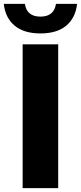

<svg xmlns="http://www.w3.org/2000/svg" viewBox="-62 -968 417 988"><path d="M54.5 0V-740H237.5V0ZM146 -796Q60.5 -796 12.8 -836.5Q-35 -877 -42.5 -948H66Q76 -882.5 146 -882.5Q216 -882.5 226 -948H334.5Q327 -876.5 279.2 -836.2Q231.5 -796 146 -796Z"/></svg>

Font: Encode Sans SemiCondensed SemiCondensed ExtraBold
Style: Regular
Weight: 800
Width: 4
Designer: Multiple Designers
Foundry: Impallari Type
Version: Version 3.000; ttfautohint (v1.8.3) -l 8 -r 50 -G 200 -x 14 